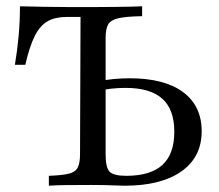

<svg xmlns="http://www.w3.org/2000/svg" viewBox="-20 -591 697 611"><path d="M135.5 0V-31.5Q178.2 -33.1 199.2 -38.3Q220.2 -43.5 227.4 -58.1Q234.7 -72.6 234.7 -100.8L236.3 -537.1H192.7Q156.5 -537.1 132.3 -523.8Q108.1 -510.5 91.1 -477.4Q74.2 -444.4 60.5 -384.7H27.4Q35.5 -433.1 39.5 -478.6Q43.5 -524.2 43.5 -571Q78.2 -570.2 119.4 -569.4Q160.5 -568.5 201.6 -568.5Q242.7 -568.5 276.6 -568.5Q314.5 -568.5 344.4 -569Q374.2 -569.4 396.8 -569.8Q419.4 -570.2 432.3 -571V-539.5Q382.3 -538.7 357.3 -533.1Q332.3 -527.4 324.2 -513.3Q316.1 -499.2 316.1 -470.2V-100.8Q316.1 -58.1 328.6 -44.8Q341.1 -31.5 381.5 -31.5Q458.9 -31.5 496.8 -66.1Q534.7 -100.8 534.7 -171.8Q534.7 -242.7 496.4 -277Q458.1 -311.3 379.8 -311.3Q357.3 -311.3 334.3 -308.9Q311.3 -306.5 288.7 -300.8V-331.5Q316.9 -337.1 341.5 -339.5Q366.1 -341.9 392.7 -341.9Q503.2 -341.9 562.5 -298Q621.8 -254 621.8 -173.4Q621.8 -91.1 557.3 -45.6Q492.7 0 376.6 0Q363.7 0 348 -0.8Q332.3 -1.6 313.3 -2Q294.4 -2.4 271 -2.4Q223.4 -2.4 189.9 -2Q156.5 -1.6 135.5 0Z"/></svg>

Font: Playfair 12pt
Style: Regular
Weight: 400
Designer: Claus Eggers Sørensen
Foundry: Claus Eggers Sørensen
Version: Version 2.000;gftools[0.9.28]